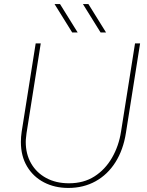

<svg xmlns="http://www.w3.org/2000/svg" viewBox="-20 -914 725 947"><path d="M317 13Q250 13 197 -14.5Q144 -42 113.5 -93Q83 -144 83 -214Q83 -226 84 -239Q85 -252 87 -265L156 -700H181L111 -258Q110 -247 108.5 -236Q107 -225 107 -214Q107 -154 133.5 -108Q160 -62 208 -36Q256 -10 320 -10Q393 -10 446 -44Q499 -78 532.5 -136Q566 -194 577 -265L646 -700H671L601 -258Q588 -175 549.5 -114Q511 -53 451.5 -20Q392 13 317 13ZM476 -754 389 -894H416L503 -754ZM336 -754 249 -894H276L363 -754Z"/></svg>

Font: MuseoModerno Thin Thin
Style: Italic
Weight: 250
Italic angle: -9°
Version: Version 1.003